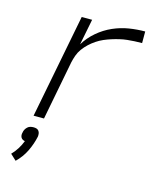

<svg xmlns="http://www.w3.org/2000/svg" viewBox="-116 -624 782 944"><g transform="rotate(15 275.0 -152.5)"><path d="M82 0 185 -530H238L212 -398Q234 -435 268.5 -464.5Q303 -494 343 -511.5Q383 -529 424 -535.5Q465 -542 505 -542V-483Q487 -483 467.5 -482Q448 -481 429.5 -479Q411 -477 392 -472.5Q373 -468 354 -462Q335 -456 316.5 -448Q298 -440 281 -428.5Q264 -417 249 -403Q234 -389 222 -372.5Q210 -356 203.5 -337.5Q197 -319 193 -301L135 0ZM54 237 24 209Q40 193 52.5 173Q65 153 73 132Q67 131 61.5 128Q56 125 53 119.5Q50 114 49.5 107.5Q49 101 51 94Q52 86 56 78.5Q60 71 66.5 65Q73 59 81 57Q89 55 97 55Q105 55 112 57Q119 59 123.5 65Q128 71 129 78.5Q130 86 129 94Q121 132 103 169.5Q85 207 54 237Z"/></g></svg>

Font: Lode Dark Term
Style: Italic
Weight: 400
Italic angle: -11°
Monospace: yes
Designer: Belleve Invis
Foundry: Belleve Invis
Version: Version 29.2.0